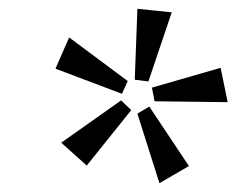

<svg xmlns="http://www.w3.org/2000/svg" viewBox="-20 -748 537 436"><path d="M286 -567 292 -728 370 -720 317 -563ZM106 -592 137 -663 270 -564 257 -535ZM331 -518 325 -549 481 -594 497 -516ZM119 -424 255 -520 278 -498 177 -372ZM292 -490 319 -506 409 -371 342 -332Z"/></svg>

Font: Ysabeau Medium
Style: Italic
Weight: 500
Italic angle: -12°
Designer: Christian Thalmann (Catharsis Fonts)
Version: Version 0.003